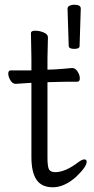

<svg xmlns="http://www.w3.org/2000/svg" viewBox="-20 -775 400 813"><path d="M183 -617 181 -528V-480L209 -481Q245 -483 285 -487H286Q299 -487 308.5 -472Q318 -457 318 -443Q318 -429 307 -429H268Q240 -429 220 -428L181 -427V-108Q181 -68 188 -57Q195 -46 214 -46Q256 -46 310 -87Q327 -100 337 -100Q347 -100 347 -90Q347 -69 302 -26Q252 18 204 18Q156 18 134.5 -14Q113 -46 113 -110V-424H108Q107 -424 47 -420H46Q33 -420 24 -435Q15 -450 15 -463.5Q15 -477 26 -477H113V-528L111 -635Q111 -645 129 -645Q147 -645 165 -637.5Q183 -630 183 -617ZM317 -580Q317 -568 294.5 -568Q272 -568 271 -580L266 -738Q266 -747 275 -751Q284 -755 294 -755Q322 -755 322 -739V-738Z"/></svg>

Font: QiushuiShotai
Style: Regular
Weight: 600
Designer: Fontworks Inc.
Foundry: Fontworks Inc.
Version: Version 1.250